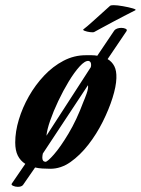

<svg xmlns="http://www.w3.org/2000/svg" viewBox="-20 -647 546 744"><path d="M49 77Q39 77 30.5 73Q22 69 26 64L78 -12Q59 -24 49 -44Q39 -64 39 -95Q39 -137 53 -183.5Q67 -230 92 -274Q117 -318 151 -354Q185 -390 226 -411.5Q267 -433 312 -433Q324 -433 335.5 -433Q347 -433 357 -431L423 -529Q427 -534 434.5 -536.5Q442 -539 450 -539Q460 -539 467 -535.5Q474 -532 470 -526L397 -418Q414 -408 423 -390.5Q432 -373 431 -344Q430 -312 416 -267.5Q402 -223 378 -175Q354 -127 322 -86Q290 -45 253 -19Q216 7 175 7Q159 7 144 6Q129 5 116 2L69 70Q63 77 49 77ZM160 -121 332 -387 333 -394V-396Q333 -409 323 -411Q309 -412 288.5 -389.5Q268 -367 246.5 -331.5Q225 -296 206 -256Q187 -216 174.5 -180Q162 -144 160 -121ZM156 -20Q164 -20 189 -48.5Q214 -77 245.5 -129.5Q277 -182 303 -252Q308 -263 315.5 -284Q323 -305 321 -317L146 -52Q145 -48 144.5 -43.5Q144 -39 144 -36Q144 -21 156 -20ZM345 -523Q341 -521 329 -522.5Q317 -524 308 -527.5Q299 -531 304 -534Q316 -543 336 -561Q356 -579 376 -597Q396 -615 406 -624Q409 -627 420 -627Q434 -627 456.5 -623Q479 -619 494.5 -614.5Q510 -610 504 -607Q492 -601 468.5 -589Q445 -577 419 -563Q393 -549 372.5 -538Q352 -527 345 -523Z"/></svg>

Font: Praise
Style: Regular
Weight: 400
Designer: Robert E. Leuschke
Foundry: Robert E. Leuschke
Version: Version 1.100; ttfautohint (v1.8.3)